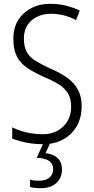

<svg xmlns="http://www.w3.org/2000/svg" viewBox="-20 -744 491 1004"><path d="M407 -189Q407 -128 380.5 -83Q354 -38 308.5 -14Q263 10 206 10Q171 10 143 6Q115 2 90.5 -4.5Q66 -11 44 -19V-78Q81 -60 121.5 -51Q162 -42 205 -42Q246 -42 279 -59.5Q312 -77 332 -109Q352 -141 352 -186Q352 -228 335.5 -255.5Q319 -283 287 -303Q255 -323 209 -342Q174 -358 145 -374.5Q116 -391 94.5 -412.5Q73 -434 61.5 -464.5Q50 -495 50 -539Q49 -597 75 -638.5Q101 -680 145.5 -702.5Q190 -725 245 -724Q286 -724 324.5 -714.5Q363 -705 397 -689L378 -639Q341 -658 308.5 -665Q276 -672 246 -672Q207 -672 175 -657Q143 -642 124 -613.5Q105 -585 105 -543Q105 -497 121.5 -469.5Q138 -442 169.5 -423.5Q201 -405 244 -385Q296 -363 332 -337Q368 -311 387.5 -275Q407 -239 407 -189ZM304 141Q304 187 274 213.5Q244 240 195 240Q176 240 162 238.5Q148 237 137 234V195Q149 199 160 200Q171 201 185 201Q219 201 238.5 184.5Q258 168 258 141Q258 112 237 97.5Q216 83 172 81L209 0H244L218 57Q246 60 265.5 71Q285 82 294.5 100Q304 118 304 141Z"/></svg>

Font: Noto Sans Bengali Condensed Light
Style: Regular
Weight: 300
Width: 3
Designer: Jelle Bosma - Monotype Design Team
Foundry: Monotype Imaging Inc.
Version: Version 2.003